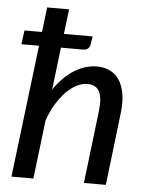

<svg xmlns="http://www.w3.org/2000/svg" viewBox="-53 -781 637 825"><g transform="rotate(5 265.5 -369.0)"><path d="M28.5 -630.5H104L117 -737.5H211.5L198.5 -630.5H322.5L317 -596.5Q313 -570.5 285 -570.5H191L169 -387.5Q208 -445 255.5 -474.2Q303 -503.5 353 -503.5Q385.5 -503.5 410.2 -490.8Q435 -478 450.5 -453.5Q466 -429 471.5 -393.2Q477 -357.5 471.5 -311.5L434.5 0H340L377 -311.5Q384 -369.5 370 -397.2Q356 -425 318 -425Q295.5 -425 272 -413Q248.5 -401 226.5 -378.5Q204.5 -356 185.2 -324.2Q166 -292.5 152.5 -253.5L122 0H27.5L96.5 -570.5H20.5Z"/></g></svg>

Font: Lato Medium
Style: Italic
Weight: 500
Italic angle: -7°
Designer: Lukasz Dziedzic
Foundry: tyPoland Lukasz Dziedzic
Version: Version 2.006; 2014-01-15